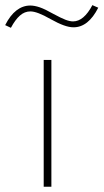

<svg xmlns="http://www.w3.org/2000/svg" viewBox="-68 -712 395 732"><path d="M-48.3 -616.2 -26.4 -606Q-9.8 -637.2 8.1 -652.8Q25.9 -668.5 47.9 -668.5Q73.7 -668.5 124 -639.6Q153.8 -623 174.8 -615.5Q195.8 -607.9 212.4 -607.9Q268.6 -607.9 306.6 -682.6L284.2 -692.4Q251.5 -630.4 210.4 -630.4Q198.2 -630.4 181.6 -636.7Q165 -643.1 136.2 -658.7Q103.5 -677.2 83.5 -684.1Q63.5 -690.9 47.4 -690.9Q19 -690.9 -5.1 -672.4Q-29.3 -653.8 -48.3 -616.2ZM98.6 -483.4V0H127.9V-483.4Z"/></svg>

Font: Estedad VF
Style: Regular
Weight: 100
Designer: Amin Abedi
Version: Version 7.3